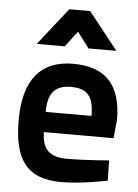

<svg xmlns="http://www.w3.org/2000/svg" viewBox="-54 -790 607 843"><g transform="rotate(5 249.5 -368.5)"><path d="M265 -93C184 -93 154 -128 153 -201H460L468 -283C468 -438 397 -511 255 -511C116 -511 38 -426 38 -244C38 -68 97 11 248 11C337 11 451 -13 451 -13L449 -102C449 -102 344 -93 265 -93ZM153 -290C153 -373 184 -409 255 -409C326 -409 355 -377 355 -290ZM88 -584H211L264 -653L316 -584H439L309 -748H217Z"/></g></svg>

Font: TitilliumText22L
Style: 800 wt
Weight: 800
Designer: Campivisivi
Foundry: Campivisivi
Version: 1.000